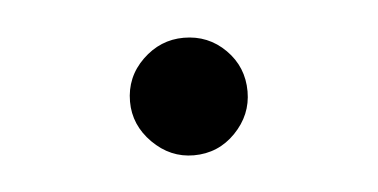

<svg xmlns="http://www.w3.org/2000/svg" viewBox="-26 -330 352 179"><g transform="rotate(-5 150.0 -240.0)"><path d="M95 -240Q95 -218 111.5 -201.5Q128 -185 150 -185Q173 -185 189 -201.5Q205 -218 205 -240Q205 -263 189 -279Q173 -295 150 -295Q128 -295 111.5 -279Q95 -263 95 -240Z"/></g></svg>

Font: Glinicke Jost Regular
Style: Regular
Weight: 400
Version: Version 3.710